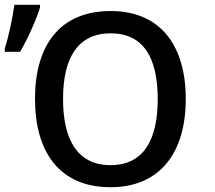

<svg xmlns="http://www.w3.org/2000/svg" viewBox="-41 -771 897 801"><path d="M-21 -555H43C77 -613 112 -694 126 -740V-751H19C12 -698 -5 -618 -21 -569ZM734 -358C734 -580 629 -725 421 -725C206 -725 105 -579 105 -359C105 -138 206 10 420 10C629 10 734 -137 734 -358ZM222 -358C222 -529 283 -632 421 -632C558 -632 617 -529 617 -358C617 -187 558 -82 420 -82C283 -82 222 -187 222 -358Z"/></svg>

Font: Noto Sans Thai Medium
Style: Regular
Weight: 500
Designer: Monotype Design Team
Foundry: Monotype Imaging Inc.
Version: Version 1.901